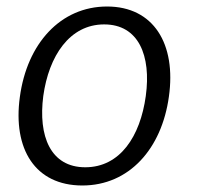

<svg xmlns="http://www.w3.org/2000/svg" viewBox="-20 -560 617 590"><path d="M233 10C377 10 477 -103 499 -263C522 -425 452 -540 309 -540C166 -540 63 -426 41 -262C19 -102 88 10 233 10ZM242 -46C135 -46 97 -142 113 -265C130 -388 194 -485 300 -485C406 -485 445 -389 428 -265C411 -141 349 -46 242 -46Z"/></svg>

Font: Cheyenne Sans Light
Style: Italic
Weight: 300
Italic angle: -8.13011°
Designer: The Public Sans project authors (U.S. Web Design System), Libre Franklin designed by Pablo Impallari and Rodrigo Fuenzal
Foundry: The Cheyenne Sans Project Authors
Version: Version 2.007